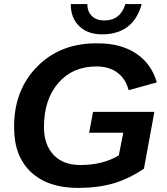

<svg xmlns="http://www.w3.org/2000/svg" viewBox="-20 -910 818 939"><path d="M361 9Q215 9 132 -68Q49 -146 49 -285Q47 -468 162 -584.5Q277 -701 460 -698Q571 -698 646 -648Q721 -598 747 -507L609 -469Q595 -524 554.5 -554.5Q514 -585 452 -585Q335 -585 265 -504Q195 -423 195 -289Q195 -202 242 -152.5Q289 -103 373 -103Q483 -103 561 -150L583 -261H416L435 -363H735L684 -85Q608 -34 532.5 -12.5Q457 9 361 9ZM479 -742Q409 -742 367.5 -782Q326 -822 326 -890H407Q407 -854 429 -832Q451 -810 490 -810Q569 -810 593 -890H673Q632 -742 479 -742Z"/></svg>

Font: Libra Sans
Style: Bold Italic
Weight: 700
Italic angle: -12°
Foundry: Context Ltd
Version: Version 1.002